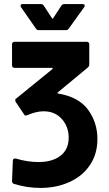

<svg xmlns="http://www.w3.org/2000/svg" viewBox="-20 -719 537 942"><path d="M266 -260Q367 -243 412.5 -180Q458 -117 458 -37Q458 36 421.5 90.5Q385 145 321 174Q257 203 179 203Q112 203 48 183Q39 180 39 169L43 69Q43 63 47 60.5Q51 58 58 59Q115 76 169 76Q237 76 277 45Q317 14 317 -44Q317 -97 283.5 -135Q250 -173 194 -173Q158 -173 114 -154Q108 -152 107 -152Q101 -152 98 -158L57 -219Q55 -222 55 -227Q55 -234 60 -236L237 -380Q239 -382 238.5 -384Q238 -386 235 -386H51Q46 -386 42.5 -389.5Q39 -393 39 -398V-502Q39 -507 42.5 -510.5Q46 -514 51 -514H406Q411 -514 414.5 -510.5Q418 -507 418 -502V-403Q418 -394 411 -388L264 -266Q262 -264 262.5 -262Q263 -260 266 -260ZM81 -691Q81 -699 91 -699H181Q190 -699 195 -691L235 -630Q238 -624 241 -630L281 -691Q286 -699 295 -699H385Q393 -699 395 -694.5Q397 -690 393 -684L317 -578Q312 -571 303 -571H170Q161 -571 156 -579L83 -684Q81 -687 81 -691Z"/></svg>

Font: UMi
Style: Bold
Weight: 700
Designer: Peter Middis
Foundry: We Are UMi
Version: Version 1.0